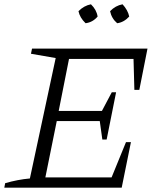

<svg xmlns="http://www.w3.org/2000/svg" viewBox="-27 -873 730 893"><path d="M-7 0 -3 -21Q56 -38 112 -43L232 -603L117 -623L122 -647H659L621 -455H598L594 -599H294L246 -357H447L493 -444H513L469 -224H449L437 -310H237L184 -48H492L559 -212H582L539 0ZM396 -853Q422 -828 427 -796Q404 -769 371 -765Q344 -791 338 -821Q364 -847 396 -853ZM543 -853Q555 -840 563 -825.5Q571 -811 574 -796Q549 -769 518 -765Q492 -787 485 -821Q510 -847 543 -853Z"/></svg>

Font: Piazzolla Light
Style: Italic
Weight: 300
Italic angle: -11.3°
Designer: Juan Pablo del Peral
Foundry: Huerta Tipografica
Version: Version 1.330